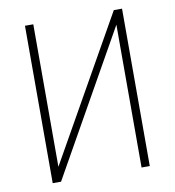

<svg xmlns="http://www.w3.org/2000/svg" viewBox="-80 -782 778 854"><g transform="rotate(-10 309.0 -355.5)"><path d="M127 -67.4 490.7 -710.9H527.8V0H490.7V-645L127 0H89.4V-710.9H127Z"/></g></svg>

Font: Roboto Condensed ExtraLight
Style: Regular
Weight: 250
Designer: Christian Robertson
Foundry: Google
Version: Version 3.008; 2023